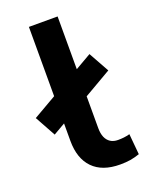

<svg xmlns="http://www.w3.org/2000/svg" viewBox="-165 -775 658 855"><g transform="rotate(-20 163.5 -347.5)"><path d="M254 10Q170 10 125.5 -35.5Q81 -81 81 -165V-705H217V-176Q217 -150 224.5 -132.5Q232 -115 246.5 -105.5Q261 -96 282 -96Q297 -96 310 -97.5Q323 -99 338 -103L347 -5Q324 3 303 6.5Q282 10 254 10ZM25 -215 -29 -313 293 -499 347 -402Z"/></g></svg>

Font: Nunito Sans 7pt
Style: Bold
Weight: 700
Designer: Vernon Adams
Foundry: Vernon Adams
Version: Version 3.101;gftools[0.9.27]